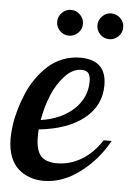

<svg xmlns="http://www.w3.org/2000/svg" viewBox="-51 -734 527 779"><g transform="rotate(5 212.0 -344.5)"><path d="M368.2 -401.9Q368.2 -318.4 301.5 -265.4Q234.9 -212.4 118.2 -200.2Q117.2 -189 117.2 -168.9Q117.2 -117.2 137 -93.5Q156.7 -69.8 204.1 -69.8Q253.9 -69.8 300.8 -96.4Q347.7 -123 384.8 -179.2H417Q374.5 -101.1 303.5 -47.6Q232.4 5.9 155.8 5.9Q125.5 5.9 99.9 -3.2Q74.2 -12.2 53 -30.5Q31.7 -48.8 19.8 -80.6Q7.8 -112.3 7.8 -153.8Q7.8 -179.2 12 -209Q16.1 -238.8 25.9 -272.7Q35.6 -306.6 49.6 -339.4Q63.5 -372.1 84.5 -402.1Q105.5 -432.1 130.4 -454.8Q155.3 -477.5 189.2 -491.2Q223.1 -504.9 261.2 -504.9Q368.2 -504.9 368.2 -401.9ZM270 -456.1Q234.9 -456.1 203.4 -422.6Q171.9 -389.2 152.1 -341.1Q132.3 -293 123 -238.8Q206.5 -251.5 256.8 -298.3Q307.1 -345.2 307.1 -412.1Q307.1 -432.6 299.6 -444.3Q292 -456.1 270 -456.1ZM170.2 -605.2Q154.8 -620.6 154.8 -642.1Q154.8 -663.6 170.2 -679.2Q185.5 -694.8 207 -694.8Q228.5 -694.8 244.1 -679.2Q259.8 -663.6 259.8 -642.1Q259.8 -620.6 244.1 -605.2Q228.5 -589.8 207 -589.8Q185.5 -589.8 170.2 -605.2ZM334.2 -605.2Q318.8 -620.6 318.8 -642.1Q318.8 -663.6 334.2 -679.2Q349.6 -694.8 371.1 -694.8Q392.6 -694.8 408.2 -679.2Q423.8 -663.6 423.8 -642.1Q423.8 -620.6 408.2 -605.2Q392.6 -589.8 371.1 -589.8Q349.6 -589.8 334.2 -605.2Z"/></g></svg>

Font: Lobster Two
Style: Italic
Weight: 400
Designer: Pablo Impallari
Foundry: Pablo Impallari. www.impallari.com
Version: Version 1.006